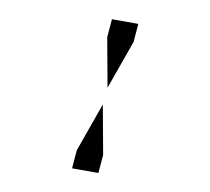

<svg xmlns="http://www.w3.org/2000/svg" viewBox="-79 -945 974 889"><g transform="rotate(10 408.0 -500.0)"><path d="M370 -770 377 -856H501L494 -770L412 -540ZM446 -230 439 -144H315L322 -230L404 -460Z"/></g></svg>

Font: DSEG14 Modern
Style: Bold Italic
Weight: 700
Italic angle: -5°
Designer: Keshikan(Twitter:@keshinomi_88pro)
Version: Version 0.46